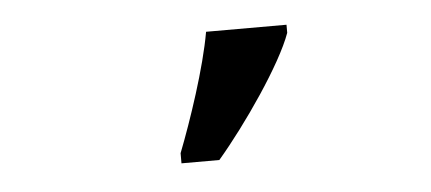

<svg xmlns="http://www.w3.org/2000/svg" viewBox="-29 -842 635 283"><g transform="rotate(-5 288.5 -701.0)"><path d="M230 -606H286C328 -655 386 -739 402 -784V-796H283C274 -744 248 -667 230 -621Z"/></g></svg>

Font: Noto Serif Semi
Style: Regular
Weight: 600
Designer: Monotype Design Team
Foundry: Monotype Imaging Inc.
Version: Version 1.002